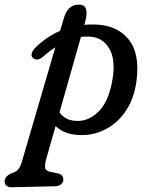

<svg xmlns="http://www.w3.org/2000/svg" viewBox="-77 -576 654 834"><path d="M109 -329Q84.5 -308.5 66.5 -324Q57 -331.5 61.2 -345Q65.5 -358.5 79 -371.5Q127 -417.5 184 -442L201 -499Q217 -556 267 -556Q313.5 -556 292.5 -479.5L289.5 -468Q313 -470.5 338 -469.5Q433 -466 482.5 -403.8Q532 -341.5 515.5 -221.5Q505 -146.5 469.2 -93.8Q433.5 -41 380.8 -14Q328 13 267.5 10.5Q202 8 164.5 -28.5L122.5 119Q118 135.5 119 151Q120 166.5 142 170.5L171.5 176.5Q186.5 179.5 192.2 186.8Q198 194 198 202.5Q198.5 216 188.5 224.2Q178.5 232.5 163 233L-29 237.5Q-39.5 237.5 -48.2 231Q-57 224.5 -57 211.5Q-57 191.5 -29.5 177.5Q-8 171.5 1.5 160.5Q11 149.5 17 130L163.5 -371Q137 -353.5 109 -329ZM250.5 -51Q305.5 -46.5 351.2 -91.5Q397 -136.5 412.5 -236Q425 -318.5 398 -364.5Q371 -410.5 321.5 -416Q298 -418.5 274.5 -415.5L181.5 -88Q205 -54 250.5 -51Z"/></svg>

Font: Fraunces 9pt S100
Style: Italic
Weight: 400
Italic angle: -16°
Version: Version 1.000; ttfautohint (v1.8.3)